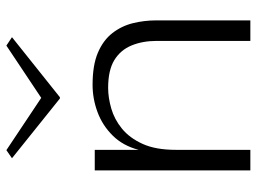

<svg xmlns="http://www.w3.org/2000/svg" viewBox="-124 -700 824 617"><g transform="rotate(-90 288.5 -392.0)"><path d="M324 -507Q387 -507 427 -490Q467 -473 490 -443.5Q513 -414 522 -377.5Q531 -341 531 -302V0H465V-302Q465 -346 450.5 -381.5Q436 -417 403.5 -437Q371 -457 314 -457Q283 -457 248 -447Q213 -437 183 -412.5Q153 -388 134 -346Q115 -304 115 -240V0H49V-500H115V-359Q128 -409 160.5 -442Q193 -475 236 -491Q279 -507 324 -507ZM114 -784 282 -672 450 -784 477 -766 284 -612H280L88 -766Z"/></g></svg>

Font: Panamera
Style: Regular
Weight: 400
Designer: Bastien Sozeau
Foundry: NBR — Bastien Sozeau
Version: Version 3.002; ttfautohint (v1.8.4.7-5d5b);gftools[0.9.33]